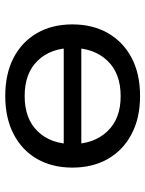

<svg xmlns="http://www.w3.org/2000/svg" viewBox="69 -614 554 732"><g transform="rotate(-90 346.0 -248.0)"><path d="M346 9Q262 9 200.5 -23.5Q139 -56 106 -114Q73 -172 73 -249Q73 -326 106 -383.5Q139 -441 200.5 -473Q262 -505 346 -505Q431 -505 492 -473Q553 -441 586 -383.5Q619 -326 619 -249Q619 -172 586 -114Q553 -56 492 -23.5Q431 9 346 9ZM345 -65Q433 -65 481 -116Q529 -167 529 -249Q529 -331 481 -381Q433 -431 346 -431Q259 -431 211 -381Q163 -331 163 -249Q163 -167 211 -116Q259 -65 345 -65ZM131 -215V-282H561V-215Z"/></g></svg>

Font: Nunito Sans 7pt SemiExpanded
Style: Regular
Weight: 400
Width: 6
Designer: Vernon Adams
Foundry: Vernon Adams
Version: Version 3.101;gftools[0.9.27]